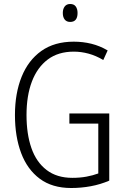

<svg xmlns="http://www.w3.org/2000/svg" viewBox="-20 -933 630 963"><path d="M328 -364H528V-27Q484 -8 435.5 1Q387 10 337 10Q242 10 179.5 -36.5Q117 -83 86 -165.5Q55 -248 55 -356Q55 -465 88.5 -548Q122 -631 187.5 -677.5Q253 -724 350 -724Q396 -724 438.5 -713.5Q481 -703 520 -680L498 -632Q461 -654 424 -664Q387 -674 350 -674Q272 -674 219.5 -634.5Q167 -595 140 -524Q113 -453 113 -356Q113 -261 137.5 -190.5Q162 -120 213.5 -80.5Q265 -41 343 -41Q381 -41 413.5 -47Q446 -53 473 -63V-313H328ZM332 -913Q351 -913 360 -900.5Q369 -888 369 -868Q369 -823 332 -823Q314 -823 304.5 -835Q295 -847 295 -868Q295 -888 304.5 -900.5Q314 -913 332 -913Z"/></svg>

Font: Noto Sans Gujarati UI Condensed Light
Style: Regular
Weight: 300
Width: 3
Designer: Jelle Bosma - Monotype Design Team, Universal Thirst
Foundry: Monotype Imaging Inc.
Version: Version 2.106; ttfautohint (v1.8.4.7-5d5b)